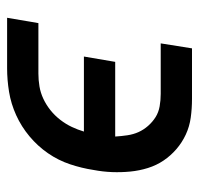

<svg xmlns="http://www.w3.org/2000/svg" viewBox="-30 -530 560 540"><g transform="rotate(-90 250.0 -260.0)"><path d="M384 0H242Q215 0 189.5 -3.5Q164 -7 141.5 -17.5Q119 -28 100.5 -44Q82 -60 68.5 -80Q55 -100 47.5 -124Q40 -148 37.5 -173.5Q35 -199 36 -225Q37 -251 42 -277Q47 -310 58 -343Q69 -376 89 -405Q109 -434 136.5 -457Q164 -480 196 -494.5Q228 -509 261.5 -514.5Q295 -520 328 -520H470L455 -432H313Q295 -432 277 -429Q259 -426 242 -418Q225 -410 210 -398Q195 -386 183 -370.5Q171 -355 163 -338Q155 -321 150 -304H361L346 -216H136Q137 -199 139.5 -182Q142 -165 148.5 -150.5Q155 -136 166 -123.5Q177 -111 190.5 -102.5Q204 -94 221 -91Q238 -88 256 -88H398Z"/></g></svg>

Font: Iosevka Semibold
Style: Italic
Weight: 600
Italic angle: -9°
Monospace: yes
Designer: Belleve Invis
Foundry: Belleve Invis
Version: Version 32.5.0; ttfautohint (v1.8.4)